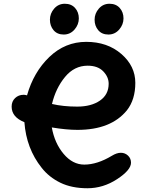

<svg xmlns="http://www.w3.org/2000/svg" viewBox="-20 -988 784 1023"><path d="M559 -542Q559 -578 530 -608Q501 -638 447 -638Q376 -638 326.5 -578Q277 -518 257 -434Q317 -420 391.5 -420Q466 -420 512.5 -452Q559 -484 559 -542ZM202 -94Q120 -197 110 -337Q42 -364 42 -420Q42 -448 60.5 -465.5Q79 -483 106 -483Q114 -483 124 -480Q159 -604 243 -684.5Q327 -765 439.5 -765Q552 -765 626.5 -700.5Q701 -636 701 -546.5Q701 -457 656 -400Q571 -296 393 -296Q334 -296 256 -309Q271 -225 319 -168Q367 -111 429 -111Q498 -111 576 -158Q602 -174 624 -174Q646 -174 662 -159Q678 -144 678 -121Q678 -82 604 -33.5Q530 15 446 15Q362 15 301.5 -14.5Q241 -44 202 -94ZM563.5 -968Q598 -968 618 -945.5Q638 -923 638 -890Q638 -857 615 -830.5Q592 -804 557.5 -804Q523 -804 503.5 -827Q484 -850 484 -883Q484 -916 506.5 -942Q529 -968 563.5 -968ZM325.5 -968Q360 -968 380 -945.5Q400 -923 400 -890Q400 -857 377 -830.5Q354 -804 319.5 -804Q285 -804 265.5 -827Q246 -850 246 -883Q246 -916 268.5 -942Q291 -968 325.5 -968Z"/></svg>

Font: Delius Unicase
Style: Bold
Weight: 700
Designer: Natalia Raices
Foundry: Natalia Raices
Version: Version 1.001